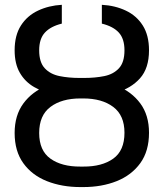

<svg xmlns="http://www.w3.org/2000/svg" viewBox="-20 -757 671 787"><path d="M309.6 -430.7H321.3Q397.5 -430.7 458.5 -406Q519.5 -381.3 555.2 -333Q590.8 -284.7 590.8 -212.9Q590.8 -137.7 555.2 -88.4Q519.5 -39.1 458.5 -14.6Q397.5 9.8 321.3 9.8H309.6Q233.9 9.8 172.6 -14.4Q111.3 -38.6 75.7 -87.9Q40 -137.2 40 -211.9Q40 -284.2 75.7 -332.8Q111.3 -381.3 172.6 -406Q233.9 -430.7 309.6 -430.7ZM321.3 -353.5H309.6Q232.9 -353.5 186.8 -318.8Q140.6 -284.2 140.6 -211.9Q140.6 -139.6 186.8 -106.7Q232.9 -73.7 309.6 -74.2H321.3Q397.9 -73.7 444.1 -106.7Q490.2 -139.6 490.2 -212.9Q490.2 -284.2 444.1 -318.8Q397.9 -353.5 321.3 -353.5ZM305.7 -437.5H325.2Q370.1 -437.5 407.5 -445.1Q444.8 -452.6 467.5 -477.1Q490.2 -501.5 490.2 -550.8Q490.2 -598.1 467 -623.5Q443.8 -648.9 397.5 -660.2V-737.3Q451.7 -734.4 495.6 -713.6Q539.6 -692.9 565.2 -652.6Q590.8 -612.3 590.8 -550.8Q590.8 -477.1 553.7 -435.8Q516.6 -394.5 456.1 -377.7Q395.5 -360.8 325.2 -360.4H305.7Q252.9 -360.4 204.8 -369.6Q156.7 -378.9 119.6 -400.4Q82.5 -421.9 61.3 -458.7Q40 -495.6 40 -550.8Q40 -612.3 65.9 -652.6Q91.8 -692.9 136 -713.6Q180.2 -734.4 233.4 -737.3V-660.2Q187.5 -648.9 164.1 -623.5Q140.6 -598.1 140.6 -550.8Q140.6 -501.5 163.6 -477.1Q186.5 -452.6 224.1 -445.1Q261.7 -437.5 305.7 -437.5Z"/></svg>

Font: Inter V
Style: 
Weight: 400
Designer: Rasmus Andersson
Foundry: rsms
Version: Version 4.000;git-a3f224843